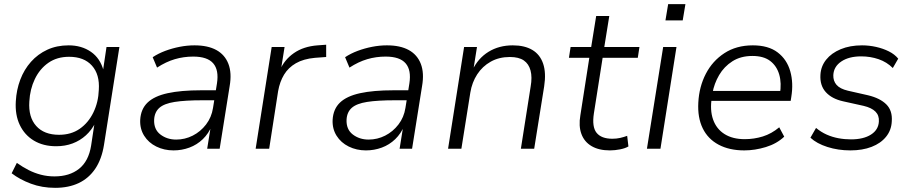

<svg xmlns="http://www.w3.org/2000/svg" viewBox="-20 -715 4384 923"><path d="M245 188Q182 188 128.5 168Q75 148 36 118L61 68Q89 88 117.5 102.5Q146 117 177 125Q208 133 242 133Q314 133 360 96.5Q406 60 418 -15L435 -127L439 -126Q421 -90 393 -64.5Q365 -39 329 -25.5Q293 -12 250 -12Q188 -12 143 -39Q98 -66 75 -114.5Q52 -163 56 -228Q59 -283 77.5 -332Q96 -381 129 -418Q162 -455 207.5 -476Q253 -497 310 -497Q372 -497 417 -466Q462 -435 478 -375H475L492 -489H554L480 -19Q469 50 438 96Q407 142 358.5 165Q310 188 245 188ZM264 -67Q322 -67 363.5 -96Q405 -125 429 -174.5Q453 -224 455 -283Q460 -357 422 -399.5Q384 -442 312 -442Q254 -442 212.5 -413Q171 -384 147.5 -335Q124 -286 121 -227Q116 -152 154 -109.5Q192 -67 264 -67Z M814 8Q769 8 731.5 -10.5Q694 -29 673 -62.5Q652 -96 654 -139Q657 -191 689.5 -222Q722 -253 786 -267Q850 -281 946 -281H1029L1021 -233H954Q870 -233 819.5 -225Q769 -217 746 -196.5Q723 -176 721 -140Q719 -93 751 -68.5Q783 -44 827 -44Q869 -44 906.5 -63Q944 -82 970.5 -116.5Q997 -151 1004 -196L1023 -314Q1033 -378 1005 -410.5Q977 -443 909 -443Q863 -443 820.5 -430.5Q778 -418 735 -390L714 -440Q741 -458 774.5 -470.5Q808 -483 844 -490Q880 -497 915 -497Q979 -497 1020 -474.5Q1061 -452 1078 -408Q1095 -364 1084 -301L1036 0H976L994 -112H999Q983 -73 955 -46Q927 -19 890.5 -5.5Q854 8 814 8Z M1209 0 1286 -489H1348L1330 -376H1325Q1346 -427 1392.5 -459.5Q1439 -492 1507 -497L1548 -500V-441L1494 -437Q1439 -432 1402.5 -411Q1366 -390 1345.5 -356Q1325 -322 1317 -277L1274 0Z M1739 8Q1694 8 1656.5 -10.5Q1619 -29 1598 -62.5Q1577 -96 1579 -139Q1582 -191 1614.5 -222Q1647 -253 1711 -267Q1775 -281 1871 -281H1954L1946 -233H1879Q1795 -233 1744.5 -225Q1694 -217 1671 -196.5Q1648 -176 1646 -140Q1644 -93 1676 -68.5Q1708 -44 1752 -44Q1794 -44 1831.5 -63Q1869 -82 1895.5 -116.5Q1922 -151 1929 -196L1948 -314Q1958 -378 1930 -410.5Q1902 -443 1834 -443Q1788 -443 1745.5 -430.5Q1703 -418 1660 -390L1639 -440Q1666 -458 1699.5 -470.5Q1733 -483 1769 -490Q1805 -497 1840 -497Q1904 -497 1945 -474.5Q1986 -452 2003 -408Q2020 -364 2009 -301L1961 0H1901L1919 -112H1924Q1908 -73 1880 -46Q1852 -19 1815.5 -5.5Q1779 8 1739 8Z M2134 0 2211 -489H2273L2255 -376H2250Q2278 -435 2328.5 -466Q2379 -497 2445 -497Q2502 -497 2539 -475Q2576 -453 2591 -409Q2606 -365 2596 -300L2548 0H2484L2531 -299Q2539 -344 2530.5 -376Q2522 -408 2498 -424.5Q2474 -441 2431 -441Q2379 -441 2339 -418.5Q2299 -396 2274 -357.5Q2249 -319 2241 -270L2198 0Z M2912 8Q2859 8 2824 -12.5Q2789 -33 2775 -71Q2761 -109 2770 -161L2813 -437H2715L2723 -489H2822L2846 -638H2909L2885 -489H3054L3046 -437H2877L2835 -170Q2825 -105 2848 -76.5Q2871 -48 2924 -48Q2944 -48 2961.5 -52Q2979 -56 2995 -62L3001 -11Q2986 -2 2961 3Q2936 8 2912 8Z M3179 -617 3192 -695H3275L3262 -617ZM3090 0 3168 -489H3232L3155 0Z M3558 8Q3486 8 3434.5 -19.5Q3383 -47 3358 -98.5Q3333 -150 3337 -222Q3341 -298 3373 -360Q3405 -422 3462.5 -459.5Q3520 -497 3599 -497Q3674 -497 3718.5 -463Q3763 -429 3779 -372.5Q3795 -316 3784 -249L3781 -230H3382L3390 -278H3751L3729 -262Q3738 -315 3726 -356.5Q3714 -398 3682.5 -422Q3651 -446 3597 -446Q3541 -446 3501 -420.5Q3461 -395 3437 -354Q3413 -313 3405 -267L3402 -247Q3392 -186 3408 -140.5Q3424 -95 3463 -70.5Q3502 -46 3560 -46Q3605 -46 3647 -59Q3689 -72 3726 -103L3750 -58Q3714 -24 3661.5 -8Q3609 8 3558 8Z M4068 8Q4009 8 3957.5 -8.5Q3906 -25 3876 -53L3903 -100Q3927 -80 3954 -68Q3981 -56 4010.5 -50.5Q4040 -45 4071 -45Q4131 -45 4167 -68Q4203 -91 4205 -131Q4207 -160 4188.5 -178.5Q4170 -197 4132 -206L4033 -228Q3979 -240 3950 -272Q3921 -304 3924 -355Q3926 -396 3951.5 -428Q3977 -460 4021.5 -478.5Q4066 -497 4124 -497Q4158 -497 4191.5 -489.5Q4225 -482 4253 -468Q4281 -454 4298 -433L4272 -388Q4243 -417 4203.5 -430.5Q4164 -444 4120 -444Q4061 -444 4024.5 -419.5Q3988 -395 3986 -354Q3985 -326 4001.5 -307Q4018 -288 4056 -279L4153 -257Q4211 -243 4241 -213Q4271 -183 4267 -131Q4265 -89 4239.5 -57.5Q4214 -26 4170 -9Q4126 8 4068 8Z"/></svg>

Font: Nunito Sans 10pt Light
Style: Italic
Weight: 300
Italic angle: -9°
Designer: Vernon Adams
Foundry: Vernon Adams
Version: Version 3.101;gftools[0.9.27]